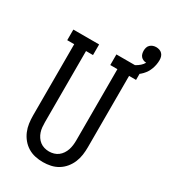

<svg xmlns="http://www.w3.org/2000/svg" viewBox="-215 -987 966 1097"><g transform="rotate(30 268.5 -438.5)"><path d="M250 8Q224 8 198.5 2.5Q173 -3 151 -16.5Q129 -30 112.5 -50Q96 -70 86 -94Q76 -118 72.5 -143.5Q69 -169 69 -195V-665H23V-735H193V-665H147V-195Q147 -179 148.5 -163Q150 -147 155 -132Q160 -117 169 -103.5Q178 -90 190.5 -80.5Q203 -71 218.5 -66.5Q234 -62 250 -62Q266 -62 281.5 -66.5Q297 -71 309.5 -80.5Q322 -90 331 -103.5Q340 -117 345 -132Q350 -147 352 -163Q354 -179 354 -195V-665H307V-735H477V-665H431V-195Q431 -169 427.5 -143.5Q424 -118 414 -94Q404 -70 387.5 -50Q371 -30 349 -16.5Q327 -3 301.5 2.5Q276 8 250 8ZM392 -665 377 -716Q392 -720 406.5 -725Q421 -730 434 -737.5Q447 -745 458.5 -755Q470 -765 478 -779Q468 -779 458.5 -783Q449 -787 442.5 -794.5Q436 -802 433.5 -812Q431 -822 431 -832Q431 -842 434 -852.5Q437 -863 445 -870.5Q453 -878 463 -881.5Q473 -885 484 -885Q495 -885 505.5 -881.5Q516 -878 523.5 -870Q531 -862 534 -851.5Q537 -841 537 -830Q537 -800 526.5 -771.5Q516 -743 495.5 -721.5Q475 -700 448 -686.5Q421 -673 392 -665Z"/></g></svg>

Font: Iosevka Gothic
Style: Regular
Weight: 400
Monospace: yes
Designer: Belleve Invis
Foundry: Belleve Invis
Version: Version 15.5.1; ttfautohint (v1.8.4)